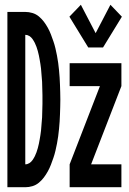

<svg xmlns="http://www.w3.org/2000/svg" viewBox="-20 -785 540 805"><path d="M350 -586 271 -715 319 -765 381 -646 443 -765 491 -715 412 -586ZM11 0V-735H86Q101 -735 116 -730.5Q131 -726 143 -716Q155 -706 164 -694Q173 -682 180.5 -668.5Q188 -655 193.5 -640.5Q199 -626 204 -611.5Q209 -597 212.5 -582Q216 -567 219 -551.5Q222 -536 224 -521Q226 -506 227.5 -490.5Q229 -475 230 -460Q231 -445 231.5 -429.5Q232 -414 232.5 -398.5Q233 -383 233 -368Q233 -352 232.5 -336.5Q232 -321 231.5 -305.5Q231 -290 230 -275Q229 -260 227.5 -244.5Q226 -229 224 -214Q222 -199 219 -183.5Q216 -168 212.5 -153Q209 -138 204 -123.5Q199 -109 193.5 -94.5Q188 -80 180.5 -66.5Q173 -53 164 -41Q155 -29 143 -19Q131 -9 116 -4.5Q101 0 86 0ZM86 -96Q95 -96 103 -101Q111 -106 116.5 -114Q122 -122 126 -130Q130 -138 133 -146.5Q136 -155 138.5 -164Q141 -173 143 -182.5Q145 -192 146.5 -201Q148 -210 149.5 -219Q151 -228 152 -237.5Q153 -247 153.5 -256Q154 -265 155 -274.5Q156 -284 156.5 -293Q157 -302 157 -311.5Q157 -321 157.5 -330.5Q158 -340 158 -349Q158 -358 158 -368Q158 -377 158 -386Q158 -395 157.5 -404.5Q157 -414 157 -423.5Q157 -433 156.5 -442Q156 -451 155 -460.5Q154 -470 153.5 -479Q153 -488 152 -497.5Q151 -507 149.5 -516Q148 -525 146.5 -534Q145 -543 143 -552.5Q141 -562 138.5 -571Q136 -580 133 -588.5Q130 -597 126 -605Q122 -613 116.5 -621Q111 -629 103 -634Q95 -639 86 -639ZM272 0V-96L399 -424H272V-520H489V-424L362 -96H489V0Z"/></svg>

Font: Iosevka SS08 Regular
Style: Bold
Weight: 700
Monospace: yes
Designer: Belleve Invis
Foundry: Belleve Invis
Version: Version 16.3.4; ttfautohint (v1.8.4)